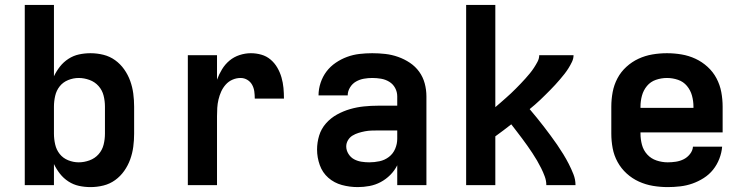

<svg xmlns="http://www.w3.org/2000/svg" viewBox="-20 -755 3040 783"><path d="M349 8Q325 8 302 3Q279 -2 259 -15Q239 -28 224.5 -46.5Q210 -65 200 -86V0H81V-735H200V-444Q210 -465 224.5 -483.5Q239 -502 259 -515Q279 -528 302 -533Q325 -538 349 -538Q376 -538 402 -531.5Q428 -525 449.5 -509.5Q471 -494 486.5 -472Q502 -450 511 -425Q520 -400 523.5 -373.5Q527 -347 527 -320V-210Q527 -183 523.5 -156.5Q520 -130 511 -105Q502 -80 486.5 -58Q471 -36 449.5 -20.5Q428 -5 402 1.5Q376 8 349 8ZM301 -93Q323 -93 345 -101Q367 -109 382 -126Q397 -143 402.5 -165Q408 -187 408 -210V-320Q408 -343 402.5 -365Q397 -387 382 -404Q367 -421 345 -429Q323 -437 301 -437Q279 -437 258 -428.5Q237 -420 223.5 -403Q210 -386 205 -364Q200 -342 200 -320V-210Q200 -188 205 -166Q210 -144 223.5 -127Q237 -110 258 -101.5Q279 -93 301 -93Z M746 0V-530H865V-430Q873 -452 885.5 -472.5Q898 -493 916 -508Q934 -523 957 -530.5Q980 -538 1003 -538Q1025 -538 1046 -532Q1067 -526 1083.5 -512Q1100 -498 1111 -479Q1122 -460 1128 -439Q1134 -418 1136 -396.5Q1138 -375 1138 -353H1019Q1019 -368 1017 -382.5Q1015 -397 1008 -409.5Q1001 -422 988.5 -429.5Q976 -437 961 -437Q944 -437 928 -430Q912 -423 900.5 -410Q889 -397 882 -381.5Q875 -366 871 -349Q867 -332 866 -315Q865 -298 865 -281V0Z M1439 8Q1406 8 1374.5 -0.5Q1343 -9 1319 -30Q1295 -51 1284 -82Q1273 -113 1273 -145Q1273 -174 1281.5 -202Q1290 -230 1309.5 -252Q1329 -274 1354.5 -288Q1380 -302 1407.5 -310Q1435 -318 1464 -321Q1493 -324 1522 -324H1600V-362Q1600 -380 1591.5 -396Q1583 -412 1567.5 -421.5Q1552 -431 1534 -434Q1516 -437 1498 -437Q1481 -437 1464 -434Q1447 -431 1432 -422.5Q1417 -414 1407.5 -398.5Q1398 -383 1398 -366H1279Q1279 -366 1279 -366Q1279 -366 1279 -366Q1279 -392 1287.5 -417.5Q1296 -443 1311.5 -463.5Q1327 -484 1349 -499Q1371 -514 1395.5 -523Q1420 -532 1446 -535Q1472 -538 1498 -538Q1525 -538 1551.5 -535Q1578 -532 1603.5 -523Q1629 -514 1651.5 -499Q1674 -484 1689.5 -462.5Q1705 -441 1712 -415Q1719 -389 1719 -362V0H1600V-81Q1589 -59 1571.5 -41.5Q1554 -24 1532.5 -12.5Q1511 -1 1487 3.5Q1463 8 1439 8ZM1486 -93Q1507 -93 1528 -97.5Q1549 -102 1566 -115Q1583 -128 1591.5 -148Q1600 -168 1600 -189V-223H1522Q1508 -223 1494.5 -222.5Q1481 -222 1468 -219.5Q1455 -217 1442 -213Q1429 -209 1417.5 -202Q1406 -195 1399 -183Q1392 -171 1392 -158Q1392 -142 1401 -127.5Q1410 -113 1424 -105.5Q1438 -98 1454 -95.5Q1470 -93 1486 -93Z M1881 0V-735H2000V-318Q2011 -327 2021.5 -336.5Q2032 -346 2042.5 -355Q2053 -364 2063.5 -374Q2074 -384 2084 -394Q2094 -404 2103.5 -414Q2113 -424 2122.5 -434.5Q2132 -445 2141 -456Q2150 -467 2157.5 -478.5Q2165 -490 2172 -503Q2179 -516 2179 -530H2319Q2319 -516 2312.5 -502.5Q2306 -489 2298.5 -477Q2291 -465 2282 -453.5Q2273 -442 2263.5 -431Q2254 -420 2244.5 -409.5Q2235 -399 2224.5 -388.5Q2214 -378 2204 -368Q2194 -358 2183.5 -348Q2173 -338 2162 -328.5Q2151 -319 2140 -310Q2155 -292 2169.5 -274.5Q2184 -257 2198 -238.5Q2212 -220 2225.5 -202Q2239 -184 2252 -165Q2265 -146 2277 -126.5Q2289 -107 2299.5 -86.5Q2310 -66 2318.5 -44.5Q2327 -23 2327 0H2208Q2208 -18 2201.5 -35.5Q2195 -53 2187 -69Q2179 -85 2170 -100.5Q2161 -116 2151 -131Q2141 -146 2130.5 -161Q2120 -176 2109 -190.5Q2098 -205 2087 -219.5Q2076 -234 2065 -248Q2049 -235 2032.5 -223Q2016 -211 2000 -199V0Z M2703 8Q2673 8 2643 3Q2613 -2 2585.5 -14.5Q2558 -27 2535.5 -47.5Q2513 -68 2498.5 -94.5Q2484 -121 2478.5 -150.5Q2473 -180 2473 -210V-320Q2473 -350 2478.5 -379.5Q2484 -409 2498 -435.5Q2512 -462 2534.5 -482.5Q2557 -503 2584 -515.5Q2611 -528 2640.5 -533Q2670 -538 2700 -538Q2730 -538 2759.5 -533Q2789 -528 2816 -515.5Q2843 -503 2865.5 -482.5Q2888 -462 2902 -435.5Q2916 -409 2921.5 -379.5Q2927 -350 2927 -320V-215H2592V-210Q2592 -187 2598 -164.5Q2604 -142 2619.5 -125Q2635 -108 2657.5 -100.5Q2680 -93 2703 -93Q2719 -93 2736 -95.5Q2753 -98 2768 -105.5Q2783 -113 2794 -127Q2805 -141 2806 -157H2925Q2923 -132 2913.5 -107.5Q2904 -83 2888 -63Q2872 -43 2850 -29Q2828 -15 2804 -6.5Q2780 2 2754 5Q2728 8 2703 8ZM2592 -315H2808V-320Q2808 -343 2802 -365Q2796 -387 2781.5 -404.5Q2767 -422 2745 -429.5Q2723 -437 2700 -437Q2677 -437 2655 -429.5Q2633 -422 2618.5 -404.5Q2604 -387 2598 -365Q2592 -343 2592 -320Z"/></svg>

Font: Iosevka Curly Extended
Style: Bold
Weight: 700
Width: 7
Monospace: yes
Designer: Belleve Invis
Foundry: Belleve Invis
Version: Version 11.1.0; ttfautohint (v1.8.3)